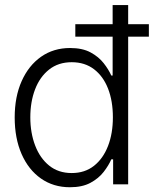

<svg xmlns="http://www.w3.org/2000/svg" viewBox="-20 -748 624 779"><path d="M263.7 11.7Q196.8 11.7 146.2 -23.7Q95.7 -59.1 67.6 -123Q39.6 -187 39.6 -271.5Q39.6 -355.5 67.9 -418.9Q96.2 -482.4 146.7 -517.8Q197.3 -553.2 264.2 -553.2Q314.5 -553.2 347.4 -535.4Q380.4 -517.6 400.6 -491.7Q420.9 -465.8 431.6 -441.4H437V-727.5H500V0H439V-101.6H431.6Q420.9 -76.7 400.4 -50.3Q379.9 -23.9 346.7 -6.1Q313.5 11.7 263.7 11.7ZM271 -45.9Q324.2 -45.9 361.3 -75.2Q398.4 -104.5 418.2 -155.5Q438 -206.5 438 -272Q438 -337.9 418.5 -388.2Q398.9 -438.5 361.6 -467Q324.2 -495.6 271 -495.6Q216.8 -495.6 179.2 -465.8Q141.6 -436 122.3 -385.5Q103 -335 103 -272Q103 -209 122.6 -157.7Q142.1 -106.4 179.4 -76.2Q216.8 -45.9 271 -45.9ZM285.6 -599.1V-649.9H584V-599.1Z"/></svg>

Font: Inter Tight Light
Style: Regular
Weight: 300
Designer: Rasmus Andersson
Foundry: rsms
Version: Version 3.004